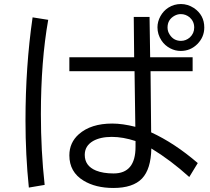

<svg xmlns="http://www.w3.org/2000/svg" viewBox="-20 -890 1039 949"><path d="M641.1 -806.2H719.2L722.2 -606.9H932.1V-538.1H724.1L727.1 -235.8Q842.3 -183.1 957.5 -84L915.5 -15.1Q823.7 -98.1 728 -156.2Q726.1 -54.2 682.1 -7.8Q637.2 39.1 540.5 39.1Q452.6 39.1 393.1 2.9Q322.8 -39.6 322.8 -122.1Q322.8 -185.1 369.6 -226.6Q429.2 -279.3 534.7 -279.3Q585.4 -279.3 648.9 -263.2L645 -538.1H322.8V-606.9H643.1ZM649.9 -192.9Q587.4 -213.4 532.7 -213.4Q476.1 -213.4 439.9 -192.9Q398.9 -168.9 398.9 -124.5Q398.9 -69.8 454.6 -46.9Q489.7 -32.7 541.5 -32.7Q649.9 -32.7 649.9 -164.1ZM122.6 37.1Q106 -124.5 106 -293.5Q106 -562 141.1 -804.2L218.3 -792Q182.1 -587.4 182.1 -325.2Q182.1 -144.5 200.7 23.9ZM874.5 -870.1Q907.7 -870.1 938 -850.6Q989.7 -815.9 989.7 -753.9Q989.7 -707 955.6 -672.4Q921.4 -638.2 873.5 -638.2Q846.2 -638.2 821.8 -650.9Q794.4 -665 777.8 -690.4Q758.3 -720.2 758.3 -754.9Q758.3 -783.2 772.9 -809.8Q787.6 -836.4 812 -852.1Q840.3 -870.1 874.5 -870.1ZM873.5 -820.3Q857.9 -820.3 843.3 -812.5Q808.1 -793.5 808.1 -753.9Q808.1 -734.9 818.8 -718.8Q838.4 -688 874.5 -688Q898.9 -688 918.5 -705.1Q939.9 -725.1 939.9 -753.9Q939.9 -784.2 917.5 -804.2Q897.9 -820.3 873.5 -820.3Z"/></svg>

Font: UDEV Gothic 35
Style: Regular
Weight: 400
Version: v2.1.0; ttfautohint (v1.8.4.7-5d5b-dirty) -l 6 -r 45 -G 200 